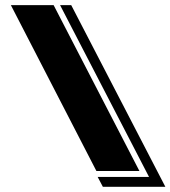

<svg xmlns="http://www.w3.org/2000/svg" viewBox="-20 -660 658 741"><path d="M618.2 61H377L356.9 22.9H555.2L211.9 -640.1H254.9ZM518.1 0H352.1L22 -640.1H187Z"/></svg>

Font: Laconic
Style: Shadow
Weight: 900
Width: 6
Designer: Robby Woodard
Version: Version 1.000